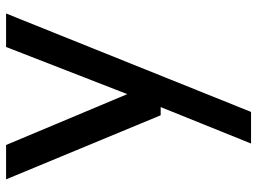

<svg xmlns="http://www.w3.org/2000/svg" viewBox="-128 -462 854 638"><g transform="rotate(-90 299.0 -143.0)"><path d="M573.2 -549.8 246.1 264.2H141.1L262.2 -36.1H234.9L22 -549.8H136.2L305.2 -147L461.9 -549.8Z"/></g></svg>

Font: Oakes Grotesk Medium
Style: Regular
Weight: 500
Designer: Samuel Oakes
Foundry: Samuel Oakes
Version: Version 1.000;PS 001.000;hotconv 1.0.88;makeotf.lib2.5.64775